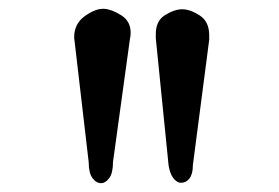

<svg xmlns="http://www.w3.org/2000/svg" viewBox="-20 -713 631 435"><path d="M148 -628Q148 -659 171.5 -676Q195 -693 213 -693H216Q233 -692 254.5 -678.5Q276 -665 276 -639Q276 -635 275.5 -631Q275 -627 274 -622L236 -346Q236 -321 227.5 -309.5Q219 -298 209 -298Q198 -298 189.5 -309.5Q181 -321 181 -345ZM333 -626V-633Q332 -665 353.5 -678.5Q375 -692 393 -692Q411 -692 432.5 -678Q454 -664 454 -633V-623L417 -339Q417 -319 409.5 -309Q402 -299 391 -299H387Q379 -301 372 -310.5Q365 -320 362 -338Z"/></svg>

Font: Fette UNZ Fraktur
Style: Regular
Weight: 900
Foundry: UNZ1 Extensions by Catfonts.de
Version: Version 0.000 2012 initial release